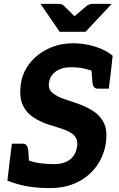

<svg xmlns="http://www.w3.org/2000/svg" viewBox="-20 -957 608 985"><path d="M236 8Q194 8 156.5 4Q119 0 85 -8.5Q51 -17 18 -30L30 -133L92 -150Q132 -128 173.5 -121.5Q215 -115 258 -115Q291 -115 316.5 -125.5Q342 -136 357 -157Q372 -178 376 -209Q379 -237 367 -254Q355 -271 332.5 -282Q310 -293 282 -301.5Q254 -310 226 -319Q182 -334 147.5 -357.5Q113 -381 96 -419.5Q79 -458 86 -520Q93 -580 129.5 -628.5Q166 -677 225 -706Q284 -735 357 -735Q411 -735 466 -718.5Q521 -702 558 -671L549 -589L478 -585Q447 -597 415.5 -604.5Q384 -612 343 -612Q310 -612 286 -601.5Q262 -591 248 -573Q234 -555 231 -530Q227 -499 250 -480Q273 -461 309.5 -449Q346 -437 383 -424Q427 -408 461.5 -385Q496 -362 513.5 -325Q531 -288 524 -230Q515 -161 477 -107Q439 -53 377.5 -22.5Q316 8 236 8ZM448 -612 549 -589 538 -502H484Q468 -502 461.5 -511Q455 -520 454 -537ZM130 -111 30 -133 41 -220H95Q110 -220 116.5 -211Q123 -202 125 -186ZM553 -937 419 -794H286L188 -937H282Q299 -937 308 -927L362 -874L425 -927Q430 -931 438.5 -934Q447 -937 455 -937Z"/></svg>

Font: Aleo ExtraBold
Style: Italic
Weight: 800
Italic angle: -7°
Designer: Alessio Laiso
Foundry: Alessio Laiso
Version: Version 2.001;gftools[0.9.29]